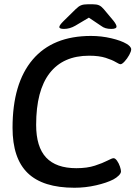

<svg xmlns="http://www.w3.org/2000/svg" viewBox="-20 -876 659 903"><path d="M281 -740Q259 -740 259 -749Q259 -757 278 -776L336 -833Q349 -846 361 -851Q373 -856 394 -856H415Q435 -856 446 -851Q457 -846 468 -833L514 -778Q528 -760 528 -751Q528 -740 503 -740Q488 -740 476.5 -743.5Q465 -747 456 -754L398 -793L334 -755Q308 -740 281 -740ZM330 7Q182 7 110.5 -62Q39 -131 39 -275Q39 -484 133.5 -595.5Q228 -707 408 -707Q457 -707 503.5 -696Q550 -685 575 -670Q584 -665 590.5 -658Q597 -651 597 -644Q597 -634 587.5 -617Q578 -600 566 -587Q554 -574 547 -574Q541 -574 524.5 -584Q508 -594 477 -604Q446 -614 399 -614Q277 -614 213.5 -532Q150 -450 150 -289Q150 -185 197 -135Q244 -85 339 -85Q390 -85 426.5 -97Q463 -109 485 -120.5Q507 -132 514 -132Q522 -132 530.5 -120Q539 -108 544 -93Q549 -78 549 -70Q549 -61 538.5 -50.5Q528 -40 513 -32Q482 -16 432 -4.5Q382 7 330 7Z"/></svg>

Font: Asap Medium
Style: Italic
Weight: 500
Italic angle: -6°
Designer: Pablo Cosgaya
Foundry: Omnibus-Type
Version: Version 3.001; ttfautohint (v1.8.3)